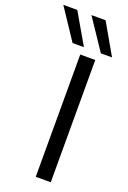

<svg xmlns="http://www.w3.org/2000/svg" viewBox="-280 -977 688 1033"><g transform="rotate(20 64.5 -460.0)"><path d="M70 0V-700H156V0ZM172 -744 54 -920H135L236 -744ZM10 -744 -107 -920H-27L75 -744Z"/></g></svg>

Font: Georama ExtraCondensed Thin
Style: Regular
Weight: 400
Version: Version 1.001